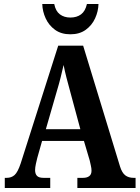

<svg xmlns="http://www.w3.org/2000/svg" viewBox="-20 -943 700 963"><path d="M4 0V-51H14Q37 -51 53 -65Q69 -79 84 -124L272 -714H397L582 -108Q592 -76 608.5 -63.5Q625 -51 650 -51H660V0H368V-51H397Q416 -51 427.5 -59.5Q439 -68 439 -87Q439 -99 435.5 -113.5Q432 -128 430 -138L401 -236H191L167 -151Q164 -139 160 -121Q156 -103 156 -90Q156 -71 165.5 -61Q175 -51 198 -51H232V0ZM210 -295H383L332 -484Q322 -520 313.5 -553Q305 -586 299 -617Q292 -586 284 -554Q276 -522 266 -489ZM333 -771Q287 -771 256 -793.5Q225 -816 209 -851Q193 -886 192 -923H252Q259 -887 280.5 -871Q302 -855 333 -855Q365 -855 386.5 -871Q408 -887 416 -923H474Q473 -886 457 -851Q441 -816 410 -793.5Q379 -771 333 -771Z"/></svg>

Font: Noto Serif Hebrew Condensed
Style: Bold
Weight: 700
Width: 3
Designer: Monotype Design Team
Foundry: Monotype Imaging Inc.
Version: Version 2.004; ttfautohint (v1.8.4.7-5d5b)